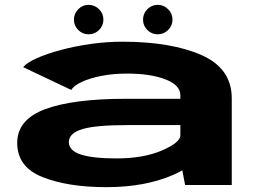

<svg xmlns="http://www.w3.org/2000/svg" viewBox="-20 -763 1068 792"><path d="M743.5 0 732 -60.5Q715 -50.5 694 -41.5Q579 9 418.5 9Q260 9 155.5 -32.5Q51 -74 51 -173.5Q51 -269.5 165.8 -312.5Q280.5 -355.5 499.5 -355.5H724V-370Q724 -412 662 -435.8Q600 -459.5 504 -459.5Q447 -459.5 398.5 -450Q350 -440.5 317 -425Q284 -409.5 274 -392L75.5 -486Q90.5 -504.5 132 -523Q173.5 -541.5 231.5 -557Q289.5 -572.5 355.2 -581.8Q421 -591 484.5 -591Q685.5 -591 810.8 -536Q936 -481 936 -357V0ZM724 -205.5V-247H505Q373 -247 318.5 -230Q264 -213 264 -177Q264 -142 313 -125.8Q362 -109.5 460.5 -109.5Q571.5 -109.5 647.8 -142.2Q724 -175 724 -205.5ZM345.5 -621.5Q320.5 -621.5 302.8 -639.2Q285 -657 285 -682Q285 -707 302.8 -725Q320.5 -743 345.5 -743Q370.5 -743 388.5 -725Q406.5 -707 406.5 -682Q406.5 -657 388.5 -639.2Q370.5 -621.5 345.5 -621.5ZM630.5 -621.5Q605.5 -621.5 587.8 -639.2Q570 -657 570 -682Q570 -707 587.8 -725Q605.5 -743 630.5 -743Q655.5 -743 673.5 -725Q691.5 -707 691.5 -682Q691.5 -657 673.5 -639.2Q655.5 -621.5 630.5 -621.5Z"/></svg>

Font: Anybody UltraExpanded Regular
Style: Bold
Weight: 700
Width: 9
Designer: Tyler Finck
Foundry: Etcetera Type Company
Version: Version 1.010; ttfautohint (v1.8.3) -l 8 -r 50 -G 200 -x 14 